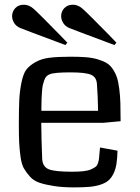

<svg xmlns="http://www.w3.org/2000/svg" viewBox="-20 -793 597 820"><path d="M31.7 0ZM495.1 -275.4Q436.5 -269.5 422.4 -268.6H156.2Q156.7 -197.8 160.2 -113.3Q162.6 -80.6 188.2 -70.1Q213.9 -59.6 288.1 -59.6Q315.9 -59.6 335.9 -61.8Q356 -64 368.4 -69.6Q380.9 -75.2 387.9 -80.3Q395 -85.4 398.4 -96.4Q401.9 -107.4 402.8 -115Q403.8 -122.6 404.8 -137.9Q405.8 -153.3 407.2 -163.1L481.9 -149.4Q481 -115.2 477.1 -91.6Q473.1 -67.9 463.9 -49.8Q454.6 -31.7 441.9 -21.2Q429.2 -10.7 407.7 -3.9Q386.2 2.9 360.4 5.1Q334.5 7.3 296.4 7.3Q247.6 7.3 211.4 1.7Q175.3 -3.9 149.7 -12.2Q124 -20.5 107.4 -39.3Q90.8 -58.1 81.3 -75.2Q71.8 -92.3 67.4 -125.5Q63 -158.7 61.8 -185.8Q60.5 -212.9 60.5 -260.7Q60.5 -328.1 62.3 -365.7Q64 -403.3 71.8 -441.2Q79.6 -479 92.8 -496.1Q106 -513.2 131.8 -527.8Q157.7 -542.5 192.9 -546.6Q228 -550.8 282.2 -550.8Q319.8 -550.8 347.2 -548.6Q374.5 -546.4 397.5 -539.6Q420.4 -532.7 435.3 -523.9Q450.2 -515.1 461.7 -498Q473.1 -481 479.2 -462.6Q485.4 -444.3 489.3 -414.1Q493.2 -383.8 494.1 -352.8Q495.1 -321.8 495.1 -275.4ZM156.7 -319.8H398.9Q397.9 -382.3 394 -434.1Q392.1 -463.9 368.4 -473.9Q344.7 -483.9 281.7 -483.9Q211.9 -483.9 193.4 -476.1Q185.1 -473.6 179 -467.5Q172.9 -461.4 168.9 -450.2Q165 -439 162.8 -429.2Q160.6 -419.4 159.4 -402.1Q158.2 -384.8 157.7 -375.2Q157.2 -365.7 157 -346.2Q156.7 -326.7 156.7 -319.8ZM332.5 -755.9Q340.8 -749 377 -712.9Q413.1 -676.8 445.3 -644L477.1 -610.8L468.8 -600.6L423.3 -617.7Q377.9 -634.8 329.6 -652.8Q281.2 -670.9 275.9 -673.3Q258.8 -680.7 250 -694.8Q241.2 -709 241.2 -724.1Q241.2 -744.1 254.9 -758.5Q268.6 -772.9 291.5 -772.9Q313 -772.9 332.5 -755.9ZM123 -755.9Q131.3 -749 167.5 -712.9Q203.6 -676.8 235.4 -644L267.6 -610.8L259.3 -600.6L213.9 -617.7Q168.5 -634.8 120.1 -652.8Q71.8 -670.9 66.4 -673.3Q49.3 -680.7 40.5 -694.8Q31.7 -709 31.7 -724.1Q31.7 -744.1 45.4 -758.5Q59.1 -772.9 82 -772.9Q103.5 -772.9 123 -755.9Z"/></svg>

Font: Coda
Style: Regular
Weight: 400
Designer: vernon adams
Foundry: vernon adams
Version: Version 2.001; ttfautohint (v0.8) -r 50 -G 200 -x